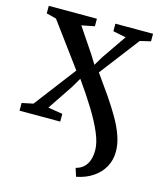

<svg xmlns="http://www.w3.org/2000/svg" viewBox="-116 -622 795 948"><g transform="rotate(15 281.5 -148.0)"><path d="M363.5 243 350 201Q375.5 194.5 391.2 179Q407 163.5 414 141.2Q421 119 421 92.5Q421 54.5 399.5 4Q378 -46.5 341.2 -106Q304.5 -165.5 258.5 -230L229.5 -180.5L143 -51.5L217.5 -39.5V0H9.5V-39.5L67 -51.5L229 -264L65.5 -486L15 -499V-537.5H261V-499L195 -486L278.5 -362L308 -314.5L335.5 -360.5L421.5 -485.5L355.5 -499V-537.5H548V-499L493.5 -486L339 -284Q376 -232.5 408.8 -185Q441.5 -137.5 467 -93.5Q492.5 -49.5 507 -8Q521.5 33.5 521.5 72.5Q521.5 115 502.5 150Q483.5 185 448 209.2Q412.5 233.5 363.5 243Z"/></g></svg>

Font: Merriweather 60pt Medium
Style: Regular
Weight: 500
Version: Version 2.100